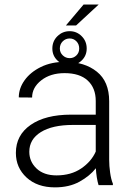

<svg xmlns="http://www.w3.org/2000/svg" viewBox="-20 -808 576 838"><path d="M410.2 0Q405.8 -13.7 402.6 -33.4Q399.4 -53.2 398.4 -73.7Q372.1 -40 327.1 -15.1Q282.2 9.8 219.7 9.8Q142.6 9.8 95.9 -33.2Q49.3 -76.2 49.3 -140.6Q49.3 -218.3 113.8 -262.9Q178.2 -307.6 290 -307.6H397.9V-367.2Q397.9 -423.8 363 -456.3Q328.1 -488.8 261.7 -488.8Q200.2 -488.8 160.2 -457.5Q120.1 -426.3 120.1 -382.3L62 -382.8Q62 -422.4 87.4 -457.8Q112.8 -493.2 158.4 -515.6Q204.1 -538.1 264.6 -538.1Q349.1 -538.1 402.8 -495.1Q456.5 -452.1 456.5 -366.2V-110.8Q456.5 -83.5 460.7 -54.2Q464.8 -24.9 472.7 -6.3V0ZM226.6 -42.5Q290 -42.5 334.5 -72.8Q378.9 -103 397.9 -146.5V-262.7H298.3Q208.5 -262.7 158.2 -231.4Q107.9 -200.2 107.9 -145.5Q107.9 -102.5 139.6 -72.5Q171.4 -42.5 226.6 -42.5ZM267.6 -696.8 344.7 -788.1H410.6L312 -696.8ZM208.5 -596.2Q208.5 -628.4 230.7 -650.1Q252.9 -671.9 284.2 -671.9Q314.5 -671.9 336.4 -650.1Q358.4 -628.4 358.4 -596.2Q358.4 -564.9 336.4 -543.9Q314.5 -522.9 284.2 -522.9Q252.9 -522.9 230.7 -543.9Q208.5 -564.9 208.5 -596.2ZM241.2 -596.2Q241.2 -578.6 253.9 -566.4Q266.6 -554.2 284.2 -554.2Q301.3 -554.2 313.5 -566.2Q325.7 -578.1 325.7 -596.2Q325.7 -615.2 313.5 -627.7Q301.3 -640.1 284.2 -640.1Q266.6 -640.1 253.9 -627.7Q241.2 -615.2 241.2 -596.2Z"/></svg>

Font: Vazirmatn FD ExtraLight
Style: Regular
Weight: 200
Designer: Saber Rastikerdar
Foundry: Saber Rastikerdar
Version: Version 33.003